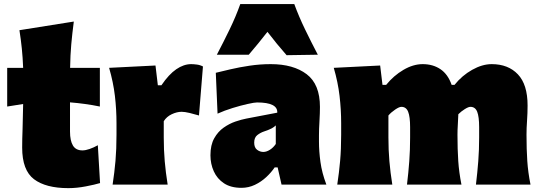

<svg xmlns="http://www.w3.org/2000/svg" viewBox="-20 -927 2714 964"><path d="M323.2 17.6Q210 17.6 150.6 -27.3Q91.3 -72.3 91.3 -186Q91.3 -228 93.3 -278.6Q95.2 -329.1 96.2 -404.8L16.1 -392.1V-586.4H96.2Q94.2 -638.2 89.6 -683.1Q85 -728 77.6 -775.4L350.6 -818.8Q342.8 -759.8 337.9 -705.3Q333 -650.9 332 -586.4H481.4V-392.1Q443.8 -399.9 406 -405Q368.2 -410.2 331.5 -413.1V-266.6Q331.5 -220.7 346.2 -196.3Q360.8 -171.9 394 -171.9Q409.7 -171.9 429.9 -179Q450.2 -186 471.2 -197.8L482.4 -7.8Q456.5 0 410.9 8.8Q365.2 17.6 323.2 17.6Z M545.4 0Q554.7 -61 559.8 -119.1Q564.9 -177.2 564.9 -250.5V-308.6Q564.9 -377 556.9 -445.6Q548.8 -514.2 527.8 -586.4L760.7 -598.1L772.5 -499H790.5Q827.6 -553.7 865 -579.3Q902.3 -605 939.9 -605Q950.7 -605 967.3 -603Q983.9 -601.1 999 -593.3L979 -347.2Q956.5 -354 931.9 -359.9Q907.2 -365.7 892.1 -365.7Q868.2 -365.7 842.3 -353.5Q816.4 -341.3 802.2 -318.4V-236.8Q802.2 -173.8 807.1 -117.4Q812 -61 821.8 0Z M1192.4 16.1Q1139.2 16.1 1104.7 -6.6Q1070.3 -29.3 1053.5 -66.7Q1036.6 -104 1036.6 -147.5Q1036.6 -198.7 1055.4 -232.4Q1074.2 -266.1 1102.8 -286.1Q1131.3 -306.2 1162.1 -316.7Q1192.9 -327.1 1216.3 -331.5L1372.1 -361.3Q1375 -412.6 1270.5 -412.6Q1257.3 -412.6 1223.4 -405Q1189.5 -397.5 1148.2 -384.8Q1106.9 -372.1 1072.3 -356.4L1063.5 -561.5Q1093.3 -568.8 1137.2 -579.1Q1181.2 -589.4 1233.4 -597.2Q1285.6 -605 1339.4 -605Q1453.1 -605 1519.8 -554.4Q1586.4 -503.9 1586.4 -390.1Q1586.4 -360.4 1584 -318.8Q1581.5 -277.3 1581.5 -248V-216.3Q1581.5 -168 1588.9 -113.8Q1596.2 -59.6 1618.7 0H1393.6L1374 -86.4H1358.9Q1342.3 -61.5 1316.9 -37.8Q1291.5 -14.2 1259.8 1Q1228 16.1 1192.4 16.1ZM1302.2 -164.1Q1317.9 -164.1 1335.2 -175Q1352.5 -186 1364.7 -204.1V-297.4Q1356.9 -289.6 1345.2 -283Q1333.5 -276.4 1306.2 -267.1Q1288.1 -261.2 1272.2 -249Q1256.3 -236.8 1256.3 -210.9Q1256.3 -186 1270.8 -175Q1285.2 -164.1 1302.2 -164.1ZM1418.9 -649.9Q1393.6 -678.7 1369.6 -708Q1345.7 -737.3 1322.8 -767.1Q1300.3 -738.3 1276.9 -709.5Q1253.4 -680.7 1229 -652.3H1068.8Q1102.1 -715.8 1133.1 -779.8Q1164.1 -843.8 1186.5 -906.7H1457.5Q1480.5 -843.8 1511.5 -779.8Q1542.5 -715.8 1575.7 -652.3Z M2369.6 0Q2377 -61 2381.3 -117.4Q2385.7 -173.8 2385.7 -236.8V-288.6Q2385.7 -340.8 2376 -365.7Q2366.2 -390.6 2341.8 -390.6Q2332 -390.6 2313.7 -379.2Q2295.4 -367.7 2281.2 -353.5Q2280.3 -326.7 2278.6 -300.3Q2276.9 -273.9 2276.9 -250.5Q2276.9 -177.2 2280.8 -119.1Q2284.7 -61 2296.9 0H2023.4Q2030.8 -61 2034.9 -117.4Q2039.1 -173.8 2039.1 -236.8V-288.6Q2039.1 -340.8 2029.3 -365.7Q2019.5 -390.6 1995.1 -390.6Q1984.4 -390.6 1963.9 -376.7Q1943.4 -362.8 1930.2 -347.2V-236.8Q1930.2 -173.8 1935.1 -117.4Q1939.9 -61 1949.7 0H1673.3Q1682.6 -61 1687.7 -119.1Q1692.9 -177.2 1692.9 -250.5V-308.6Q1692.9 -377 1684.8 -445.6Q1676.8 -514.2 1655.8 -586.4L1888.7 -598.1L1900.4 -501H1918.9Q1956.5 -547.4 2005.6 -576.2Q2054.7 -605 2102.1 -605Q2153.8 -605 2191.4 -579.6Q2229 -554.2 2247.6 -501H2262.2Q2299.8 -547.9 2350.6 -576.4Q2401.4 -605 2448.7 -605Q2531.7 -605 2580.3 -553.7Q2628.9 -502.4 2628.9 -397.5Q2628.9 -358.9 2626.2 -321.3Q2623.5 -283.7 2623.5 -250.5Q2623.5 -177.2 2627.4 -119.1Q2631.3 -61 2643.6 0Z"/></svg>

Font: Pinar-FD Black
Style: Regular
Weight: 900
Designer: Amin Abedi
Version: Version 3.000